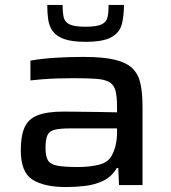

<svg xmlns="http://www.w3.org/2000/svg" viewBox="-20 -748 693 776"><path d="M248 8Q157 8 110.5 -22.5Q64 -53 64 -140Q64 -198 79 -232.5Q94 -267 132 -282Q170 -297 238 -297Q253 -297 290 -296.5Q327 -296 371.5 -295.5Q416 -295 453 -294V-318Q453 -359 446.5 -382.5Q440 -406 421.5 -416.5Q403 -427 368 -429.5Q333 -432 277 -432Q249 -432 214.5 -431Q180 -430 149 -427.5Q118 -425 103 -423V-503Q148 -511 203 -514.5Q258 -518 316 -518Q397 -518 444.5 -506.5Q492 -495 516 -471Q540 -447 548 -409Q556 -371 556 -317V0H461L458 -69H452Q432 -34 397.5 -17.5Q363 -1 323.5 3.5Q284 8 248 8ZM294 -73Q342 -73 379 -82Q416 -91 431 -118Q453 -158 453 -213V-229H264Q222 -229 200.5 -223.5Q179 -218 171.5 -201Q164 -184 164 -150Q164 -117 173.5 -100.5Q183 -84 211 -78.5Q239 -73 294 -73ZM326 -579Q271 -579 240 -590Q209 -601 194 -621Q179 -641 175 -668Q171 -695 171 -728H233Q233 -700 237 -680Q241 -660 260 -650Q279 -640 326 -640Q372 -640 391.5 -650Q411 -660 415 -680Q419 -700 419 -728H481Q481 -684 472.5 -650.5Q464 -617 431 -598Q398 -579 326 -579Z"/></svg>

Font: Saira Expanded Medium
Style: Regular
Weight: 500
Width: 7
Designer: Hector Gatti with collaboration of the Omnibus-Type team
Foundry: Omnibus-Type
Version: Version 1.100; ttfautohint (v1.8.3)